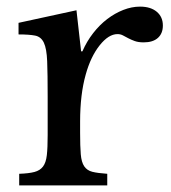

<svg xmlns="http://www.w3.org/2000/svg" viewBox="-20 -560 517 580"><path d="M222 -159Q222 -118 224 -94Q226 -70 234.5 -57.5Q243 -45 259 -41Q275 -37 304 -35V0H38V-35Q67 -36 84 -40.5Q101 -45 110 -57Q119 -69 121.5 -91.5Q124 -114 124 -152V-269Q124 -337 122.5 -375Q121 -413 112.5 -431Q104 -449 86 -452.5Q68 -456 36 -456V-491L211 -529L225 -405H229Q242 -435 261.5 -460Q281 -485 304 -502.5Q327 -520 352.5 -530Q378 -540 403 -540Q435 -540 453.5 -524.5Q472 -509 472 -483Q472 -459 457 -445.5Q442 -432 414 -432Q398 -432 387 -436Q376 -440 367.5 -444.5Q359 -449 351.5 -453Q344 -457 335 -457Q308 -457 281 -423Q254 -389 239 -335Q222 -275 222 -193Z"/></svg>

Font: SVN-Libre Baskerville
Style: Regular
Weight: 400
Designer: Pablo Impallari, Rodrigo Fuenzalida
Foundry: Pablo Impallari, Rodrigo Fuenzalida
Version: Version 1.000; ttfautohint (v1.8.4)